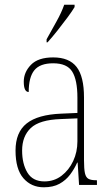

<svg xmlns="http://www.w3.org/2000/svg" viewBox="-20 -786 475 816"><path d="M166 10Q113 10 79.5 -28.5Q46 -67 46 -146Q46 -224 93.5 -261.5Q141 -299 240 -303L309 -306V-371Q309 -446 287 -481.5Q265 -517 206 -517Q150 -517 126 -487.5Q102 -458 102 -395Q81 -395 81 -439Q81 -479 111.5 -510.5Q142 -542 206 -542Q274 -542 305.5 -501.5Q337 -461 337 -372V-105Q337 -68 341 -50Q345 -32 356 -26Q367 -20 388 -20H392V0H316L310 -95H308Q296 -68 278 -44Q260 -20 233 -5Q206 10 166 10ZM169 -15Q210 -15 241.5 -39Q273 -63 291 -101.5Q309 -140 309 -185V-283L239 -280Q148 -277 111 -242Q74 -207 74 -146Q74 -90 96.5 -52.5Q119 -15 169 -15ZM178 -619Q200 -659 220.5 -695.5Q241 -732 253 -766H297V-756Q287 -739 267 -712Q247 -685 224.5 -656.5Q202 -628 182 -606H178Z"/></svg>

Font: Noto Serif Armenian Condensed Thin
Style: Regular
Weight: 100
Width: 3
Designer: Monotype Design Team
Foundry: Monotype Imaging Inc.
Version: Version 2.008; ttfautohint (v1.8.4.7-5d5b)